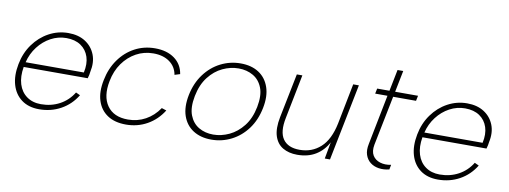

<svg xmlns="http://www.w3.org/2000/svg" viewBox="-55 -932 3264 1231"><g transform="rotate(10 1576.5 -316.5)"><path d="M231 7Q162 7 116.5 -26.5Q71 -60 53.5 -119Q36 -178 51 -255Q65 -329 106 -386Q147 -443 206 -475Q265 -507 332 -507Q398 -507 443 -478Q488 -449 507.5 -399.5Q527 -350 513 -286Q512 -278 510 -266.5Q508 -255 504 -243H87Q76 -179 91 -130.5Q106 -82 144 -54.5Q182 -27 237 -27Q304 -27 358.5 -56.5Q413 -86 446 -140L474 -127Q435 -63 371.5 -28Q308 7 231 7ZM473 -275Q486 -333 471.5 -377.5Q457 -422 419.5 -447.5Q382 -473 325 -473Q272 -473 224.5 -447.5Q177 -422 142.5 -377Q108 -332 94 -275Z M796 7Q723 7 675.5 -24.5Q628 -56 609.5 -113.5Q591 -171 607 -249Q622 -326 663.5 -384.5Q705 -443 765 -475Q825 -507 897 -507Q974 -507 1023.5 -471Q1073 -435 1083 -372L1048 -361Q1039 -413 997.5 -443Q956 -473 892 -473Q831 -473 780 -445Q729 -417 693.5 -367Q658 -317 645 -249Q625 -148 667.5 -87.5Q710 -27 803 -27Q865 -27 917 -55.5Q969 -84 1005 -137L1036 -127Q996 -63 933.5 -28Q871 7 796 7Z M1352 7Q1282 7 1233.5 -24Q1185 -55 1165 -112.5Q1145 -170 1161 -250Q1177 -329 1220 -387Q1263 -445 1324 -476Q1385 -507 1454 -507Q1524 -507 1572 -476Q1620 -445 1640 -387Q1660 -329 1644 -250Q1628 -170 1585.5 -112.5Q1543 -55 1482 -24Q1421 7 1352 7ZM1358 -27Q1411 -27 1462 -51Q1513 -75 1552 -124.5Q1591 -174 1606 -250Q1621 -327 1602 -376Q1583 -425 1541.5 -449Q1500 -473 1447 -473Q1394 -473 1343 -449Q1292 -425 1253.5 -375.5Q1215 -326 1200 -250Q1185 -173 1204 -124Q1223 -75 1264 -51Q1305 -27 1358 -27Z M2124 0H2090L2110 -109Q2081 -54 2031 -23.5Q1981 7 1911 7Q1856 7 1817 -16Q1778 -39 1762.5 -87.5Q1747 -136 1762 -212L1820 -500H1856L1799 -213Q1780 -120 1812.5 -73.5Q1845 -27 1921 -27Q2001 -27 2057 -78Q2113 -129 2135 -236L2187 -500H2224Z M2423 -500 2451 -640H2488L2460 -500H2609L2602 -466H2453L2388 -142Q2380 -99 2396 -72.5Q2412 -46 2444.5 -36Q2477 -26 2516 -34L2510 -3Q2474 6 2441.5 1Q2409 -4 2386 -22Q2363 -40 2353 -70Q2343 -100 2352 -142L2416 -466H2336L2343 -500Z M2827 7Q2758 7 2712.5 -26.5Q2667 -60 2649.5 -119Q2632 -178 2647 -255Q2661 -329 2702 -386Q2743 -443 2802 -475Q2861 -507 2928 -507Q2994 -507 3039 -478Q3084 -449 3103.5 -399.5Q3123 -350 3109 -286Q3108 -278 3106 -266.5Q3104 -255 3100 -243H2683Q2672 -179 2687 -130.5Q2702 -82 2740 -54.5Q2778 -27 2833 -27Q2900 -27 2954.5 -56.5Q3009 -86 3042 -140L3070 -127Q3031 -63 2967.5 -28Q2904 7 2827 7ZM3069 -275Q3082 -333 3067.5 -377.5Q3053 -422 3015.5 -447.5Q2978 -473 2921 -473Q2868 -473 2820.5 -447.5Q2773 -422 2738.5 -377Q2704 -332 2690 -275Z"/></g></svg>

Font: Albert Sans ExtraLight
Style: Italic
Weight: 250
Italic angle: -11.25°
Designer: Andreas Rasmussen
Foundry: a.Foundry
Version: Version 1.025